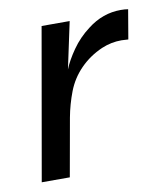

<svg xmlns="http://www.w3.org/2000/svg" viewBox="-57 -464 437 512"><g transform="rotate(-10 161.5 -208.0)"><path d="M92 0H16L88 -410.5H164L137 -284Q146 -307 165.5 -335Q185 -363 213 -384Q254 -416 303 -416Q314 -416 323 -414.5L309.5 -335L291 -336Q263 -336 237 -325Q202.5 -310 177.2 -284.2Q152 -258.5 139.2 -225.2Q126.5 -192 120 -157Z"/></g></svg>

Font: Lucymar Sans
Style: Italic
Weight: 400
Italic angle: -10°
Foundry: The League of Moveable Type (original font) / Main changes by Cristiano Sobral with portions from Mirco Monsees
Version: Version 2.00;August 30, 2020;FontCreator 13.0.0.2681 64-bit